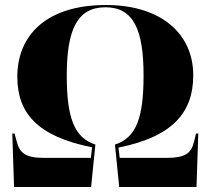

<svg xmlns="http://www.w3.org/2000/svg" viewBox="-20 -745 839 765"><path d="M36 0H343L360 -169C276 -196 246 -276 246 -444C246 -627 288 -716 400 -716C512 -716 552 -627 552 -444C552 -276 523 -196 438 -169L455 0H763L770 -213H761L753 -180C742 -134 717 -116 645 -116H457L452 -157C668 -200 750 -297 750 -445C750 -608 625 -725 402 -725C163 -725 49 -603 49 -439C49 -293 131 -201 347 -158L342 -116H153C81 -116 58 -137 47 -180L38 -213H29Z"/></svg>

Font: Noto Serif Display ExtraBold
Style: Regular
Weight: 800
Designer: Monotype Design Team
Foundry: Monotype Imaging Inc.
Version: Version 2.009